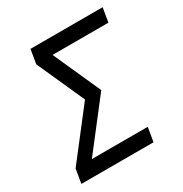

<svg xmlns="http://www.w3.org/2000/svg" viewBox="-171 -863 942 991"><g transform="rotate(-30 300.0 -367.5)"><path d="M29 0 43 -84 263 -368 136 -651 150 -735H580L566 -651H233L360 -368L140 -84H473L459 0Z"/></g></svg>

Font: Iosevka Medium Extended
Style: Italic
Weight: 500
Width: 7
Italic angle: -9°
Monospace: yes
Designer: Belleve Invis
Foundry: Belleve Invis
Version: Version 32.5.0; ttfautohint (v1.8.4)